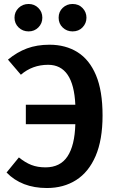

<svg xmlns="http://www.w3.org/2000/svg" viewBox="-20 -931 579 966"><path d="M216 15Q89 15 13 -63L75 -139Q107 -113 138 -101Q169 -89 209 -89Q283 -89 319.5 -144Q356 -199 359 -306H110V-404H359Q350 -605 222 -605Q143 -605 85 -555L20 -631Q66 -669 116 -687.5Q166 -706 229 -706Q310 -706 370 -668.5Q430 -631 463 -552.5Q496 -474 496 -350Q496 -227 461 -146Q426 -65 363 -25Q300 15 216 15ZM124 -773Q94 -773 73.5 -793Q53 -813 53 -842Q53 -871 73.5 -891Q94 -911 124 -911Q153 -911 173 -891Q193 -871 193 -842Q193 -813 173 -793Q153 -773 124 -773ZM345 -773Q316 -773 295.5 -792.5Q275 -812 275 -842Q275 -872 295.5 -891.5Q316 -911 345 -911Q376 -911 395.5 -890.5Q415 -870 415 -842Q415 -814 395.5 -793.5Q376 -773 345 -773Z"/></svg>

Font: Trujillo Medium
Style: Regular
Weight: 500
Designer: Fira Sans original fonts by bBox Type GmbH, Carrois Corporate GbR, & Edenspiekermann AG / Changes by Cristiano Sobral
Foundry: Fira Sans original fonts by bBox Type GmbH, Carrois Corporate GbR, & Edenspiekermann AG / Changes by Cristiano Sobral
Version: Version 4.301;October 17, 2021;FontCreator 14.0.0.2814 64-bi